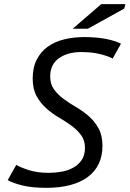

<svg xmlns="http://www.w3.org/2000/svg" viewBox="-20 -890 622 922"><path d="M388 -180Q388 -216 369.5 -241Q351 -266 323 -286.5Q295 -307 262.5 -326Q230 -345 202 -370Q174 -395 155.5 -429Q137 -463 137 -513Q137 -566 156.5 -604Q176 -642 209.5 -666Q243 -690 288.5 -701Q334 -712 385 -712Q443 -712 489 -703Q535 -694 561 -680L521 -609Q501 -620 461.5 -630Q422 -640 370 -640Q304 -640 262.5 -610Q221 -580 221 -523Q221 -486 239.5 -460.5Q258 -435 286 -414.5Q314 -394 346.5 -375Q379 -356 407 -331.5Q435 -307 453.5 -273Q472 -239 472 -190Q472 -93 402 -40.5Q332 12 201 12Q134 12 87.5 0.5Q41 -11 17 -25L58 -98Q81 -85 120.5 -72.5Q160 -60 214 -60Q245 -60 276 -65.5Q307 -71 332 -85Q357 -99 372.5 -122Q388 -145 388 -180ZM466 -870H582L577 -849L402 -752H329Z"/></svg>

Font: PT Sans
Style: Italic
Weight: 400
Italic angle: -12°
Designer: A.Korolkova, O.Umpeleva, V.Yefimov
Foundry: ParaType Ltd
Version: Version 2.003W OFL